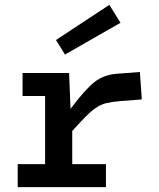

<svg xmlns="http://www.w3.org/2000/svg" viewBox="-20 -772 654 792"><path d="M53 0V-95H166V-376H73V-471H265L271 -323Q330 -402 369 -433Q408 -464 464 -468L557 -475L565 -362L475 -355Q441 -352 418 -346.5Q395 -341 374 -326Q355 -313 333 -290.5Q311 -268 278 -232V-95H417V0ZM248 -547 211 -607 431 -752 477 -678Z"/></svg>

Font: Intel One Mono Medium
Style: Regular
Weight: 500
Monospace: yes
Designer: Fred Shallcrass
Foundry: Frere-Jones Type LLC
Version: Version 1.400;hotconv 1.1.0;makeotfexe 2.6.0;FJTRelease1.4